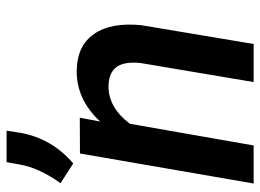

<svg xmlns="http://www.w3.org/2000/svg" viewBox="-124 -668 791 584"><g transform="rotate(-90 272.0 -375.5)"><path d="M206.5 -528.8 194.8 -466.8Q262.7 -540 351.6 -538.1Q425.8 -536.6 461.4 -485.1Q497.1 -433.6 487.8 -341.3L430.7 0H314.9L372.6 -342.8Q375 -363.8 373 -381.8Q366.7 -439.9 303.7 -441.4Q237.8 -442.4 188 -376.5L122.1 0H6.3L97.7 -528.3ZM67.4 -548.8 7.3 -587.4Q53.7 -652.3 64 -710.9L71.3 -751.5H167L160.6 -709.5Q143.1 -613.3 67.4 -548.8Z"/></g></svg>

Font: Roboto Medium
Style: Italic
Weight: 500
Italic angle: -12°
Designer: Google
Version: Version 2.134; 2016